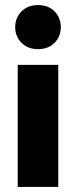

<svg xmlns="http://www.w3.org/2000/svg" viewBox="-20 -738 300 758"><path d="M50 0V-482H210V0ZM130 -544Q90 -544 65 -569Q40 -594 40 -631Q40 -668 65 -693Q90 -718 130 -718Q171 -718 195.5 -693Q220 -668 220 -631Q220 -594 195.5 -569Q171 -544 130 -544Z"/></svg>

Font: Braah One
Style: Regular
Weight: 400
Designer: Ashish Kumar
Foundry: Ashish Kumar
Version: Version 1.001; ttfautohint (v1.8.4.7-5d5b);gftools[0.9.29]